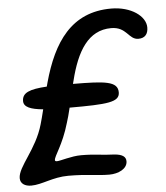

<svg xmlns="http://www.w3.org/2000/svg" viewBox="-73 -676 642 744"><g transform="rotate(-5 248.0 -304.0)"><path d="M19 24.5C61 24.5 104 -1 165 -1C239 -1 275.5 8.5 324 8.5C359 8.5 394.5 -8 394.5 -37.5C394.5 -54.5 382 -65 350 -67.5C300.5 -69 276 -76 221 -76C183 -76 140 -61 126 -61C121.5 -61 118.5 -62.5 118.5 -65.5C118.5 -82.5 152.5 -120 177.5 -206.5C182 -220 187.5 -240.5 193 -263.5C340 -263.5 388 -267.5 388 -306C388 -349.5 338.5 -353.5 214 -354C215 -358 216 -361.5 217 -365.5C245 -479.5 291 -556.5 380 -556.5C441 -556.5 443.5 -506 482 -506C508 -506 520 -522 520 -547C520 -591 464 -632 386.5 -632C231.5 -632 158.5 -522 116 -367.5C115 -362.5 113.5 -357.5 112 -352.5C44.5 -348.5 15.5 -337 15.5 -304.5C15.5 -281 42 -270.5 90.5 -266C84.5 -242.5 79.5 -221.5 75.5 -209C48.5 -113.5 -23.5 -53 -23.5 -8C-23.5 13.5 -5.5 24.5 19 24.5Z"/></g></svg>

Font: Gluten
Style: Italic
Weight: 400
Italic angle: -13°
Designer: Tyler Finck
Foundry: Etcetera Type Company
Version: Version 0.920